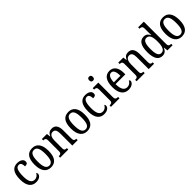

<svg xmlns="http://www.w3.org/2000/svg" viewBox="391 -2345 3941 3941"><g transform="rotate(-45 2361.5 -375.0)"><path d="M244 10C348 10 392 -45 392 -88C392 -107 386 -118 376 -126C356 -84 317 -48 258 -48C174 -48 137 -123 137 -266C137 -445 177 -497 240 -497C295 -497 310 -445 310 -383C367 -383 392 -398 392 -444C392 -510 327 -546 240 -546C130 -546 46 -479 46 -265C46 -70 128 10 244 10Z M674 10C808 10 878 -81 878 -269C878 -456 801 -546 677 -546C541 -546 472 -456 472 -269C472 -81 549 10 674 10ZM676 -41C594 -41 563 -119 563 -269C563 -418 593 -494 675 -494C757 -494 787 -418 787 -269C787 -119 758 -41 676 -41Z M946 0H1182V-41H1177C1139 -41 1111 -49 1111 -108V-321C1111 -405 1135 -484 1212 -484C1276 -484 1298 -432 1298 -346V0H1454V-41H1450C1412 -41 1387 -50 1387 -113V-349C1387 -486 1335 -546 1245 -546C1185 -546 1143 -524 1112 -454H1108L1097 -536H951V-495H956C993 -495 1022 -486 1022 -427V-113C1022 -50 992 -41 954 -41H946Z M1726 10C1860 10 1930 -81 1930 -269C1930 -456 1853 -546 1729 -546C1593 -546 1524 -456 1524 -269C1524 -81 1601 10 1726 10ZM1728 -41C1646 -41 1615 -119 1615 -269C1615 -418 1645 -494 1727 -494C1809 -494 1839 -418 1839 -269C1839 -119 1810 -41 1728 -41Z M2220 10C2324 10 2368 -45 2368 -88C2368 -107 2362 -118 2352 -126C2332 -84 2293 -48 2234 -48C2150 -48 2113 -123 2113 -266C2113 -445 2153 -497 2216 -497C2271 -497 2286 -445 2286 -383C2343 -383 2368 -398 2368 -444C2368 -510 2303 -546 2216 -546C2106 -546 2022 -479 2022 -265C2022 -70 2104 10 2220 10Z M2541 -640C2570 -640 2594 -655 2594 -698C2594 -742 2570 -757 2541 -757C2511 -757 2489 -742 2489 -698C2489 -655 2511 -640 2541 -640ZM2421 0H2668V-41H2658C2617 -41 2589 -52 2589 -115V-536H2427V-495H2435C2474 -495 2500 -484 2500 -425V-110C2500 -51 2472 -41 2432 -41H2421Z M2928 10C3035 10 3084 -50 3084 -90C3084 -108 3074 -119 3064 -124C3043 -83 3004 -47 2945 -47C2863 -47 2818 -114 2817 -263H3101V-305C3101 -463 3032 -546 2919 -546C2796 -546 2726 -452 2726 -264C2726 -90 2799 10 2928 10ZM3010 -314H2818C2822 -430 2856 -495 2920 -495C2985 -495 3009 -422 3010 -314Z M3164 0H3400V-41H3395C3357 -41 3329 -49 3329 -108V-321C3329 -405 3353 -484 3430 -484C3494 -484 3516 -432 3516 -346V0H3672V-41H3668C3630 -41 3605 -50 3605 -113V-349C3605 -486 3553 -546 3463 -546C3403 -546 3361 -524 3330 -454H3326L3315 -536H3169V-495H3174C3211 -495 3240 -486 3240 -427V-113C3240 -50 3210 -41 3172 -41H3164Z M3914 10C3982 10 4021 -29 4047 -91H4050L4060 0H4210V-41H4202C4163 -41 4134 -52 4134 -111V-760H3969V-719H3976C4013 -719 4046 -710 4046 -650V-565C4046 -529 4046 -490 4049 -458H4044C4020 -510 3982 -546 3916 -546C3803 -546 3741 -460 3741 -267C3741 -75 3803 10 3914 10ZM3934 -48C3861 -48 3833 -120 3833 -266C3833 -410 3861 -488 3933 -488C4019 -488 4046 -410 4046 -267C4046 -129 4016 -48 3934 -48Z M4473 10C4607 10 4677 -81 4677 -269C4677 -456 4600 -546 4476 -546C4340 -546 4271 -456 4271 -269C4271 -81 4348 10 4473 10ZM4475 -41C4393 -41 4362 -119 4362 -269C4362 -418 4392 -494 4474 -494C4556 -494 4586 -418 4586 -269C4586 -119 4557 -41 4475 -41Z"/></g></svg>

Font: Noto Serif Tamil Condensed
Style: Italic
Weight: 400
Width: 3
Italic angle: -12°
Designer: Indian Type Foundry, Tom Grace, and the Monotype Design Team
Foundry: Monotype Imaging Inc.
Version: Version 2.003